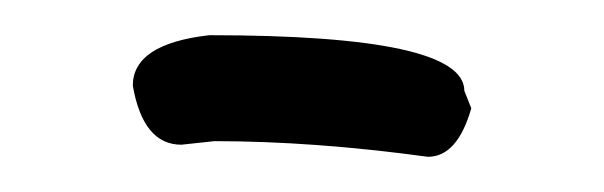

<svg xmlns="http://www.w3.org/2000/svg" viewBox="-20 -305 340 108"><path d="M97.7 -285.2Q241.2 -285.2 241.2 -253.9L245.1 -244.1Q237.3 -216.8 220.7 -216.8Q156.2 -225.6 100.6 -225.6L82 -223.6Q60.5 -223.6 54.7 -256.8Q54.7 -280.3 97.7 -285.2Z"/></svg>

Font: Sue Ellen Francisco
Style: Regular
Weight: 400
Designer: Kimberly Geswein
Foundry: Kimberly Geswein
Version: Version 1.002 2007